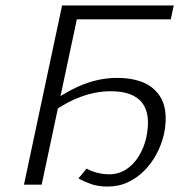

<svg xmlns="http://www.w3.org/2000/svg" viewBox="-20 -678 666 705"><path d="M68 0 208 -658H273L133 0ZM375 7Q339 7 312 -3Q285 -13 268 -23L298 -59Q315 -49 337.5 -43.5Q360 -38 381 -38Q415 -38 442.5 -55.5Q470 -73 489 -103.5Q508 -134 517 -172Q535 -258 502 -300.5Q469 -343 387 -343Q334 -343 280.5 -324Q227 -305 175 -268L164 -300Q207 -330 247 -350.5Q287 -371 327.5 -381.5Q368 -392 410 -392Q511 -392 557 -338.5Q603 -285 582 -185Q573 -147 555 -113Q537 -79 510.5 -52Q484 -25 450 -9Q416 7 375 7ZM227 -607 238 -658H618L607 -607Z"/></svg>

Font: Ysabeau Infant Light
Style: Italic
Weight: 300
Italic angle: -12°
Designer: Christian Thalmann (Catharsis Fonts)
Version: Version 2.001;gftools[0.9.30]; featfreeze: ss01,ss02,lnum